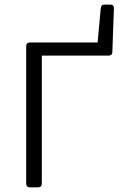

<svg xmlns="http://www.w3.org/2000/svg" viewBox="-20 -807 533 827"><path d="M414.1 -772.5 400.4 -624H108.4C98.6 -624 92.8 -618.2 92.8 -608.4V-15.6C92.8 -5.9 98.6 0 108.4 0H144.5C154.3 0 160.2 -5.9 160.2 -15.6V-567.4H447.3C457 -567.4 463.9 -572.3 463.9 -583L470.7 -771.5C470.7 -781.2 465.8 -787.1 456.1 -787.1H429.7C419.9 -787.1 415 -782.2 414.1 -772.5Z"/></svg>

Font: Ed Sans Neue Light
Style: Regular
Weight: 300
Designer: Stephen Hutchings
Version: Version 1.004;PS 001.004;hotconv 1.0.88;makeotf.lib2.5.64775